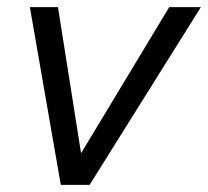

<svg xmlns="http://www.w3.org/2000/svg" viewBox="-20 -520 585 540"><path d="M456 -500H545L232 0H151L64 -500H143L208 -89Z"/></svg>

Font: Elaine Sans
Style: Italic
Weight: 400
Italic angle: -13°
Designer: Wei Huang
Foundry: Wei Huang
Version: Version 2.001;December 24, 2019;FontCreator 12.0.0.2547 64-b